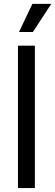

<svg xmlns="http://www.w3.org/2000/svg" viewBox="-20 -961 282 981"><path d="M158.2 -727.5V0H71.8V-727.5ZM77.1 -797.4 145.5 -941.4H242.2L147.9 -797.4Z"/></svg>

Font: Inter 20pt
Style: Regular
Weight: 400
Version: Version 4.001;git-66647c0bb